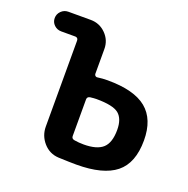

<svg xmlns="http://www.w3.org/2000/svg" viewBox="-101 -615 701 717"><g transform="rotate(20 250.0 -257.0)"><path d="M226.6 -234.4V-88.9Q226.6 -78.1 238.3 -76.2Q255.9 -73.2 275.4 -73.2Q328.1 -73.2 351.6 -94.7Q375 -116.2 375 -167Q375 -210.9 352.1 -230Q329.1 -249 262.7 -249Q253.9 -249 238.3 -247.1Q226.6 -245.1 226.6 -234.4ZM52.7 -441.4Q36.1 -441.4 24.4 -452.6Q12.7 -463.9 12.7 -480Q12.7 -496.1 24.4 -507.8Q36.1 -519.5 52.7 -519.5H141.6Q176.8 -519.5 201.7 -494.6Q226.6 -469.7 226.6 -434.6V-335.9Q226.6 -331.1 230.5 -328.1Q234.4 -325.2 238.3 -326.2Q257.8 -329.1 278.3 -329.1Q383.8 -329.1 433.1 -288.6Q482.4 -248 482.4 -164.1Q482.4 -74.2 432.1 -33.7Q381.8 6.8 275.4 6.8Q252 6.8 204.1 4.9Q168 2.9 144 -24.4Q120.1 -51.8 120.1 -87.9V-428.7Q120.1 -440.4 109.4 -441.4Z"/></g></svg>

Font: Rounded-X Mgen+ 1mn medium
Style: Regular
Weight: 500
Designer: [Source Han Sans]
Ryoko NISHIZUKA  (kana & ideographs); Paul D. Hunt (Latin, Greek & Cyrillic); Wenlong ZHANG  (bopomofo
Version: Version 1.059.20150602